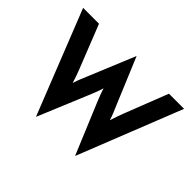

<svg xmlns="http://www.w3.org/2000/svg" viewBox="-140 -876 1128 1128"><g transform="rotate(45 423.5 -312.0)"><path d="M260.4 22.2 4.2 -625H136.1L241.7 -358.3Q249.3 -339.6 256.6 -319.1Q263.9 -298.6 272.9 -269.4Q281.9 -298.6 290.6 -319.1Q299.3 -339.6 306.9 -358.3L425.7 -645.8H427.1L547.2 -358.3Q554.9 -339.6 563.9 -319.1Q572.9 -298.6 581.9 -269.4Q591 -298.6 598.6 -319.1Q606.2 -339.6 613.2 -358.3L717.4 -625H843.1L586.8 22.2H585.4L456.9 -286.1Q449.3 -304.9 441 -325.7Q432.6 -346.5 423.6 -375.7Q414.6 -346.5 406.2 -326Q397.9 -305.6 390.3 -286.8L261.8 22.2Z"/></g></svg>

Font: Afacad Flux
Style: Bold
Weight: 700
Designer: Kristian Moeller
Foundry: Dicotype
Version: Version 1.100